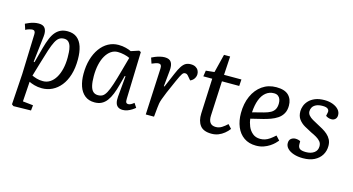

<svg xmlns="http://www.w3.org/2000/svg" viewBox="-92 -1055 3059 1663"><g transform="rotate(15 1437.5 -223.5)"><path d="M109 -421Q110 -438 103.5 -447Q97 -456 85 -456Q74 -456 54 -450.5Q34 -445 23 -437L6 -488Q22 -496 40 -503.5Q58 -511 79 -516Q100 -521 123 -521Q165 -521 181 -495.5Q197 -470 192 -425L165 -190L173 -188L210 -326Q224 -377 239.5 -414Q255 -451 275.5 -474.5Q296 -498 322 -509.5Q348 -521 382 -521Q434 -521 466.5 -495Q499 -469 514.5 -421.5Q530 -374 530 -308Q530 -230 511.5 -170Q493 -110 460 -69Q427 -28 384 -7Q341 14 292 14Q255 14 224 5Q193 -4 176 -13L164 166L257 176L252 224L95 227L79 215L97 -61ZM369 -451Q344 -451 326 -439Q308 -427 292.5 -397.5Q277 -368 260 -316.5Q243 -265 220 -186L186 -71Q204 -63 228.5 -55.5Q253 -48 285 -48Q320 -48 348.5 -66.5Q377 -85 397.5 -119Q418 -153 429 -199.5Q440 -246 440 -301Q440 -322 438.5 -347.5Q437 -373 430.5 -397Q424 -421 409.5 -436Q395 -451 369 -451Z M1027 -90Q1026 -65 1031.5 -56Q1037 -47 1052 -47Q1062 -47 1074.5 -53.5Q1087 -60 1101 -72L1126 -34Q1115 -24 1097 -12.5Q1079 -1 1058.5 6.5Q1038 14 1017 14Q992 14 975.5 3Q959 -8 952.5 -30.5Q946 -53 949 -86L966 -274L959 -275L937 -193Q924 -143 908.5 -104.5Q893 -66 873 -39.5Q853 -13 826.5 0.5Q800 14 764 14Q711 14 676.5 -14Q642 -42 625.5 -90.5Q609 -139 609 -201Q609 -272 626 -330.5Q643 -389 674 -432Q705 -475 747 -498Q789 -521 839 -521Q874 -521 904.5 -513Q935 -505 953 -496L1023 -519L1040 -511ZM777 -54Q801 -54 818 -64Q835 -74 850.5 -102Q866 -130 883 -181.5Q900 -233 923 -317L956 -436Q937 -446 906 -453Q875 -460 848 -460Q815 -460 788 -441.5Q761 -423 741 -389Q721 -355 710.5 -308Q700 -261 700 -205Q700 -153 708 -119.5Q716 -86 733 -70Q750 -54 777 -54Z M1241 -416Q1242 -437 1236 -446.5Q1230 -456 1214 -456Q1204 -456 1190 -451.5Q1176 -447 1155 -438L1138 -488Q1149 -494 1168.5 -502Q1188 -510 1210.5 -515.5Q1233 -521 1253 -521Q1296 -521 1312 -495Q1328 -469 1323 -419L1309 -277L1315 -276L1369 -403Q1388 -448 1405 -474Q1422 -500 1441 -510.5Q1460 -521 1486 -521Q1512 -521 1529 -511.5Q1546 -502 1554.5 -486.5Q1563 -471 1563 -453Q1563 -432 1551 -413Q1539 -394 1516 -384L1493 -411Q1482 -425 1475 -429Q1468 -433 1459 -433Q1452 -433 1446 -430Q1440 -427 1433.5 -418Q1427 -409 1418.5 -392Q1410 -375 1397 -346Q1364 -273 1346 -230Q1328 -187 1319.5 -162.5Q1311 -138 1308 -121Q1305 -104 1303 -82L1295 0H1221Z M1625 -501 1701 -509 1742 -674H1797L1787 -507H1943L1939 -448H1784L1769 -137Q1767 -95 1783 -73.5Q1799 -52 1834 -52Q1863 -52 1887.5 -67.5Q1912 -83 1935 -105L1967 -70Q1950 -47 1926 -27.5Q1902 -8 1874 3Q1846 14 1813 14Q1740 14 1710 -26Q1680 -66 1683 -133L1697 -448H1617Z M2254 -521Q2329 -521 2364 -486.5Q2399 -452 2399 -394Q2399 -352 2382.5 -323Q2366 -294 2338.5 -275.5Q2311 -257 2279 -245.5Q2247 -234 2216 -226L2105 -199Q2108 -166 2122 -132Q2136 -98 2163.5 -75Q2191 -52 2232 -52Q2254 -52 2274.5 -58.5Q2295 -65 2316 -79.5Q2337 -94 2362 -117L2396 -80Q2387 -69 2371.5 -53.5Q2356 -38 2332.5 -22.5Q2309 -7 2279 3.5Q2249 14 2212 14Q2148 14 2103.5 -17Q2059 -48 2036.5 -102.5Q2014 -157 2014 -225Q2014 -311 2044 -378Q2074 -445 2128 -483Q2182 -521 2254 -521ZM2310 -391Q2310 -411 2304 -427.5Q2298 -444 2284 -454.5Q2270 -465 2247 -465Q2206 -465 2175 -440Q2144 -415 2126.5 -368.5Q2109 -322 2105 -256L2206 -282Q2241 -291 2264 -304Q2287 -317 2298.5 -338Q2310 -359 2310 -391Z M2645 -44Q2689 -44 2717.5 -64.5Q2746 -85 2746 -123Q2746 -148 2732 -165Q2718 -182 2695 -195.5Q2672 -209 2645 -221Q2613 -237 2581 -255.5Q2549 -274 2528 -302Q2507 -330 2507 -374Q2507 -396 2516 -421.5Q2525 -447 2546 -469.5Q2567 -492 2601.5 -506.5Q2636 -521 2687 -521Q2727 -521 2760 -508.5Q2793 -496 2812.5 -474.5Q2832 -453 2832 -425Q2832 -402 2818.5 -389Q2805 -376 2784 -376Q2767 -376 2753.5 -381.5Q2740 -387 2733 -393L2739 -422Q2744 -442 2731 -455Q2718 -468 2683 -468Q2646 -468 2624 -457Q2602 -446 2592.5 -429.5Q2583 -413 2583 -394Q2583 -374 2596.5 -358Q2610 -342 2632.5 -329Q2655 -316 2680 -303Q2705 -290 2729.5 -276Q2754 -262 2774.5 -244Q2795 -226 2807.5 -202Q2820 -178 2820 -146Q2820 -100 2798 -64Q2776 -28 2734.5 -7Q2693 14 2633 14Q2586 14 2550 2Q2514 -10 2493.5 -31Q2473 -52 2473 -79Q2473 -107 2490 -120Q2507 -133 2529 -133Q2541 -133 2553.5 -130Q2566 -127 2573 -122V-96Q2573 -68 2589 -56Q2605 -44 2645 -44Z"/></g></svg>

Font: Literata
Style: Italic
Weight: 400
Italic angle: -2°
Designer: Latin by Veronika Burian and Jose Scaglione. Greek by Irene Vlachou. Cyrillic by Vera Evstafieva
Foundry: TypeTogether
Version: Version 3.103;gftools[0.9.29]